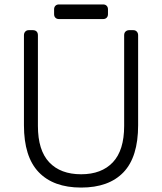

<svg xmlns="http://www.w3.org/2000/svg" viewBox="-20 -836 731 866"><path d="M563 -700H581Q591 -700 597 -693.5Q603 -687 603 -677V-271Q603 -128 537 -59Q471 10 346 10Q221 10 154.5 -59.5Q88 -129 88 -271V-677Q88 -687 94 -693.5Q100 -700 110 -700H128Q139 -700 145 -694Q151 -688 151 -677V-268Q151 -158 202 -104Q253 -50 346 -50Q438 -50 489 -104Q540 -158 540 -268V-677Q540 -688 546.5 -694Q553 -700 563 -700ZM224 -772V-794Q224 -804 230 -810Q236 -816 246 -816H445Q455 -816 461 -810Q467 -804 467 -794V-772Q467 -762 461 -756Q455 -750 445 -750H246Q236 -750 230 -756Q224 -762 224 -772Z"/></svg>

Font: Rubik
Style: Regular
Weight: 300
Designer: Hubert & Fischer
Foundry: Hubert & Fischer
Version: Version 1.100